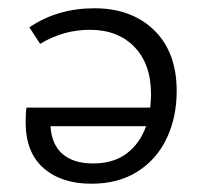

<svg xmlns="http://www.w3.org/2000/svg" viewBox="-20 -439 489 464"><path d="M407 -219Q407 -156 383 -105Q359 -54 312.5 -24.5Q266 5 201 5Q128 5 85 -33Q42 -71 42 -143Q42 -166 44 -179H343Q345 -199 345 -211Q345 -284 305 -325.5Q265 -367 197 -367Q133 -367 77 -333L51 -373Q119 -419 208 -419Q298 -419 352.5 -366Q407 -313 407 -219ZM333 -134H102Q105 -89 131.5 -66.5Q158 -44 205 -44Q254 -44 286 -68Q318 -92 333 -134Z"/></svg>

Font: Ysabeau Infant
Style: Regular
Weight: 400
Designer: Christian Thalmann (Catharsis Fonts)
Version: Version 0.003